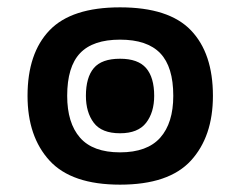

<svg xmlns="http://www.w3.org/2000/svg" viewBox="-20 -489 655 523"><path d="M307 14Q175 14 115 -51.5Q55 -117 55 -228Q55 -344 115 -406.5Q175 -469 307 -469Q440 -469 500 -406.5Q560 -344 560 -228Q560 -117 500 -51.5Q440 14 307 14ZM307 -74Q381 -74 416.5 -114Q452 -154 452 -228Q452 -307 416.5 -344Q381 -381 307 -381Q233 -381 198 -344Q163 -307 163 -228Q163 -154 198 -114Q233 -74 307 -74ZM307 -126Q257 -126 235.5 -154.5Q214 -183 214 -228Q214 -278 235.5 -303.5Q257 -329 307 -329Q356 -329 378 -303.5Q400 -278 400 -228Q400 -183 378 -154.5Q356 -126 307 -126Z"/></svg>

Font: Noto Sans Thai UI SemCond ExtBd
Style: Regular
Weight: 800
Width: 4
Designer: Monotype Design Team
Foundry: Monotype Imaging Inc.
Version: Version 2.000